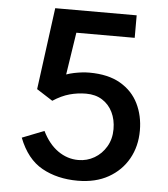

<svg xmlns="http://www.w3.org/2000/svg" viewBox="-52 -762 718 821"><g transform="rotate(5 307.0 -351.5)"><path d="M311.5 11.7Q223.6 11.7 158 -24.9Q92.3 -61.5 57.6 -150.9L151.9 -188Q178.7 -133.3 219 -105Q259.3 -76.7 306.6 -76.7Q343.8 -76.7 375.2 -95Q406.7 -113.3 426 -146Q445.3 -178.7 445.3 -221.2Q445.3 -261.7 429.7 -293.7Q414.1 -325.7 385 -344Q356 -362.3 315.9 -362.3Q279.8 -362.3 245.1 -352.8Q210.4 -343.3 173.8 -319.3L105 -363.3L151.9 -714.8H501.5V-618.2H251L220.7 -420.4L188.5 -421.4Q220.7 -438.5 256.3 -445.8Q292 -453.1 321.3 -453.1Q402.3 -453.1 454.8 -422.6Q507.3 -392.1 532.7 -340.3Q558.1 -288.6 558.1 -225.1Q558.1 -157.2 528.1 -103.8Q498 -50.3 442.9 -19.3Q387.7 11.7 311.5 11.7Z"/></g></svg>

Font: Pontano Sans
Style: Bold
Weight: 700
Designer: Vernon Adams
Foundry: Vernon Adams
Version: Version 2.001